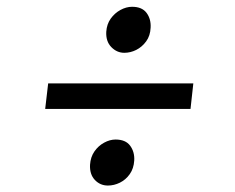

<svg xmlns="http://www.w3.org/2000/svg" viewBox="-20 -612 709 580"><path d="M125.5 -360H564L555.5 -283H116.5ZM252 -114.5Q253.5 -137.5 265.2 -154.5Q277 -171.5 294.5 -181Q312 -190.5 329 -190.5Q359.5 -190.5 373.2 -171.8Q387 -153 385.5 -127Q384 -103 372 -86Q360 -69 342.2 -60.2Q324.5 -51.5 306 -51.5Q282.5 -51.5 266.5 -68.5Q250.5 -85.5 252 -114.5ZM355.5 -452.5Q333 -452.5 316.2 -469.8Q299.5 -487 301 -516Q302.5 -539 314.5 -555.8Q326.5 -572.5 344 -582Q361.5 -591.5 379 -591.5Q409 -591.5 422.8 -573Q436.5 -554.5 435 -528.5Q434 -504 421.5 -487Q409 -470 391.5 -461.2Q374 -452.5 355.5 -452.5Z"/></svg>

Font: Merriweather Light 18pt Medium
Style: Italic
Weight: 500
Italic angle: -7.8°
Version: Version 2.101